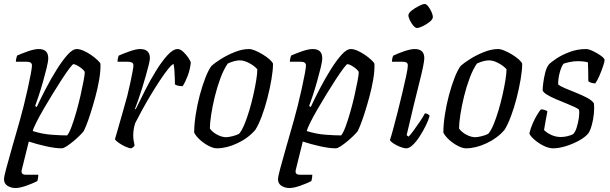

<svg xmlns="http://www.w3.org/2000/svg" viewBox="-25 -747 3070 967"><path d="M53 200Q31 200 13 189Q-5 178 -5 154Q-5 145 6 103Q17 61 35.5 -3Q54 -67 75 -141Q84 -172 94.5 -214.5Q105 -257 114.5 -299.5Q124 -342 130 -374.5Q136 -407 136 -417Q136 -436 110 -436H55Q55 -444 57 -453Q59 -462 61 -467Q85 -478 117 -489Q149 -500 170 -500Q218 -500 218 -454Q218 -438 210 -405Q202 -372 191 -333.5Q180 -295 169 -262Q158 -229 152 -213L160 -208Q180 -251 206 -301Q232 -351 260.5 -396.5Q289 -442 315 -471Q341 -500 362 -500Q377 -500 397 -491Q417 -482 435.5 -469Q454 -456 467 -443.5Q480 -431 481 -425Q482 -389 474.5 -345.5Q467 -302 455 -258Q443 -214 431 -176.5Q419 -139 409 -114.5Q399 -90 397 -87Q391 -79 376.5 -64.5Q362 -50 344.5 -35.5Q327 -21 311 -10.5Q295 0 286 0Q254 0 208.5 -10Q163 -20 120 -34L85 107Q78 133 105 133H168Q168 150 163 165Q140 177 107 188.5Q74 200 53 200ZM313 -65Q323 -76 335 -108Q347 -140 359 -182Q371 -224 380.5 -266Q390 -308 396 -340Q402 -372 402 -385Q397 -394 385.5 -403Q374 -412 362.5 -418Q351 -424 345 -424Q341 -424 325 -403Q309 -382 286.5 -347.5Q264 -313 239.5 -273Q215 -233 193 -195Q171 -157 156.5 -127.5Q142 -98 140 -87Q187 -72 234 -68.5Q281 -65 313 -65Z M636 0Q625 0 606.5 -8.5Q588 -17 572.5 -28Q557 -39 554 -46Q558 -60 567.5 -92.5Q577 -125 589.5 -169.5Q602 -214 616 -264Q624 -296 631 -328.5Q638 -361 642.5 -385.5Q647 -410 647 -417Q647 -428 639.5 -432Q632 -436 620 -436H567Q567 -452 573 -467Q598 -478 629.5 -489Q661 -500 681 -500Q730 -500 730 -454Q730 -445 724.5 -422Q719 -399 710 -367.5Q701 -336 691 -303.5Q681 -271 671 -243Q661 -215 655 -199L658 -196Q679 -239 705.5 -291.5Q732 -344 761.5 -391.5Q791 -439 819 -469.5Q847 -500 870 -500Q883 -500 898 -486Q913 -472 924 -455.5Q935 -439 936 -431Q932 -396 920.5 -365.5Q909 -335 895 -313Q869 -313 856 -322Q856 -331 855.5 -350.5Q855 -370 853.5 -391Q852 -412 849 -425Q839 -421 821 -398.5Q803 -376 780.5 -342Q758 -308 734.5 -269Q711 -230 690.5 -192.5Q670 -155 656 -127Q646 -96 646 -66Q646 -52 648 -39.5Q650 -27 653 -14Q651 -11 647 -7Q643 -3 636 0Z M1067 0Q1050 0 1026.5 -12Q1003 -24 982.5 -42.5Q962 -61 953 -79Q953 -119 960.5 -168.5Q968 -218 981 -267Q994 -316 1009.5 -355.5Q1025 -395 1040 -415Q1055 -429 1086.5 -449Q1118 -469 1156.5 -484.5Q1195 -500 1229 -500Q1242 -500 1261 -492Q1280 -484 1299.5 -472Q1319 -460 1333 -447.5Q1347 -435 1350 -426Q1350 -393 1342 -346.5Q1334 -300 1321.5 -251.5Q1309 -203 1293 -160.5Q1277 -118 1261 -93Q1225 -51 1170.5 -25.5Q1116 0 1067 0ZM1114 -56Q1125 -56 1145.5 -61Q1166 -66 1179 -73Q1193 -89 1206 -120.5Q1219 -152 1230.5 -190.5Q1242 -229 1251 -269Q1260 -309 1265.5 -343Q1271 -377 1271 -398Q1258 -414 1231.5 -428.5Q1205 -443 1183 -443Q1157 -443 1122 -427Q1102 -398 1085.5 -354Q1069 -310 1057 -261Q1045 -212 1038.5 -169Q1032 -126 1032 -100Q1044 -82 1068 -69Q1092 -56 1114 -56Z M1433 200Q1411 200 1393 189Q1375 178 1375 154Q1375 145 1386 103Q1397 61 1415.5 -3Q1434 -67 1455 -141Q1464 -172 1474.5 -214.5Q1485 -257 1494.5 -299.5Q1504 -342 1510 -374.5Q1516 -407 1516 -417Q1516 -436 1490 -436H1435Q1435 -444 1437 -453Q1439 -462 1441 -467Q1465 -478 1497 -489Q1529 -500 1550 -500Q1598 -500 1598 -454Q1598 -438 1590 -405Q1582 -372 1571 -333.5Q1560 -295 1549 -262Q1538 -229 1532 -213L1540 -208Q1560 -251 1586 -301Q1612 -351 1640.5 -396.5Q1669 -442 1695 -471Q1721 -500 1742 -500Q1757 -500 1777 -491Q1797 -482 1815.5 -469Q1834 -456 1847 -443.5Q1860 -431 1861 -425Q1862 -389 1854.5 -345.5Q1847 -302 1835 -258Q1823 -214 1811 -176.5Q1799 -139 1789 -114.5Q1779 -90 1777 -87Q1771 -79 1756.5 -64.5Q1742 -50 1724.5 -35.5Q1707 -21 1691 -10.5Q1675 0 1666 0Q1634 0 1588.5 -10Q1543 -20 1500 -34L1465 107Q1458 133 1485 133H1548Q1548 150 1543 165Q1520 177 1487 188.5Q1454 200 1433 200ZM1693 -65Q1703 -76 1715 -108Q1727 -140 1739 -182Q1751 -224 1760.5 -266Q1770 -308 1776 -340Q1782 -372 1782 -385Q1777 -394 1765.5 -403Q1754 -412 1742.5 -418Q1731 -424 1725 -424Q1721 -424 1705 -403Q1689 -382 1666.5 -347.5Q1644 -313 1619.5 -273Q1595 -233 1573 -195Q1551 -157 1536.5 -127.5Q1522 -98 1520 -87Q1567 -72 1614 -68.5Q1661 -65 1693 -65Z M2022 0Q2009 0 1990 -7.5Q1971 -15 1956 -25Q1941 -35 1939 -42Q1944 -56 1954.5 -94.5Q1965 -133 1977.5 -182Q1990 -231 2001.5 -280Q2013 -329 2021 -366Q2029 -403 2029 -417Q2029 -428 2022 -432Q2015 -436 2003 -436H1949Q1949 -444 1951 -453.5Q1953 -463 1956 -467Q1979 -478 2011 -489Q2043 -500 2064 -500Q2112 -500 2112 -454Q2112 -429 2086.5 -329Q2061 -229 2023 -66L2033 -59Q2043 -69 2058 -89.5Q2073 -110 2089 -133.5Q2105 -157 2115 -176Q2124 -176 2130 -172Q2136 -168 2139 -164Q2133 -142 2119.5 -114.5Q2106 -87 2089 -60.5Q2072 -34 2054 -17Q2036 0 2022 0ZM2075 -606Q2067 -606 2057 -617.5Q2047 -629 2039.5 -644.5Q2032 -660 2032 -670Q2032 -681 2048.5 -694Q2065 -707 2085 -717Q2105 -727 2114 -727Q2122 -727 2131.5 -715Q2141 -703 2148 -687.5Q2155 -672 2155 -661Q2155 -650 2139 -637Q2123 -624 2104 -615Q2085 -606 2075 -606Z M2322 0Q2305 0 2281.5 -12Q2258 -24 2237.5 -42.5Q2217 -61 2208 -79Q2208 -119 2215.5 -168.5Q2223 -218 2236 -267Q2249 -316 2264.5 -355.5Q2280 -395 2295 -415Q2310 -429 2341.5 -449Q2373 -469 2411.5 -484.5Q2450 -500 2484 -500Q2497 -500 2516 -492Q2535 -484 2554.5 -472Q2574 -460 2588 -447.5Q2602 -435 2605 -426Q2605 -393 2597 -346.5Q2589 -300 2576.5 -251.5Q2564 -203 2548 -160.5Q2532 -118 2516 -93Q2480 -51 2425.5 -25.5Q2371 0 2322 0ZM2369 -56Q2380 -56 2400.5 -61Q2421 -66 2434 -73Q2448 -89 2461 -120.5Q2474 -152 2485.5 -190.5Q2497 -229 2506 -269Q2515 -309 2520.5 -343Q2526 -377 2526 -398Q2513 -414 2486.5 -428.5Q2460 -443 2438 -443Q2412 -443 2377 -427Q2357 -398 2340.5 -354Q2324 -310 2312 -261Q2300 -212 2293.5 -169Q2287 -126 2287 -100Q2299 -82 2323 -69Q2347 -56 2369 -56Z M2761 0Q2738 0 2711.5 -13.5Q2685 -27 2665 -45Q2645 -63 2641 -75Q2647 -100 2658 -125.5Q2669 -151 2681 -170Q2693 -189 2699 -196Q2720 -196 2732 -186Q2729 -169 2724 -144Q2719 -119 2715 -92Q2729 -78 2751.5 -67.5Q2774 -57 2799 -57Q2816 -57 2832.5 -61Q2849 -65 2861 -71Q2872 -81 2879.5 -105Q2887 -129 2890.5 -154.5Q2894 -180 2891 -194Q2888 -199 2870 -207.5Q2852 -216 2826 -226.5Q2800 -237 2774 -248Q2748 -259 2729.5 -270.5Q2711 -282 2708 -292Q2708 -304 2711 -328.5Q2714 -353 2720.5 -379.5Q2727 -406 2739 -422Q2749 -433 2776.5 -451.5Q2804 -470 2843.5 -485Q2883 -500 2927 -500Q2940 -500 2962 -489.5Q2984 -479 3002 -466Q3020 -453 3020 -444Q3020 -436 3012 -412.5Q3004 -389 2993.5 -364.5Q2983 -340 2973 -327Q2962 -327 2952 -330.5Q2942 -334 2938 -338Q2938 -357 2937.5 -386Q2937 -415 2936 -433Q2925 -436 2912.5 -437.5Q2900 -439 2888 -439Q2863 -439 2841.5 -434Q2820 -429 2813 -426Q2802 -411 2794 -381.5Q2786 -352 2786 -322Q2796 -313 2821 -302.5Q2846 -292 2876 -280Q2906 -268 2931 -255Q2956 -242 2966 -227Q2969 -204 2966 -174Q2963 -144 2955.5 -117Q2948 -90 2938 -75Q2921 -55 2889.5 -38Q2858 -21 2823.5 -10.5Q2789 0 2761 0Z"/></svg>

Font: Texturina Light
Style: Italic
Weight: 300
Italic angle: -11°
Designer: Guillermo Torres Carreño
Foundry: Omnibus-Type
Version: Version 1.002; ttfautohint (v1.8.3)